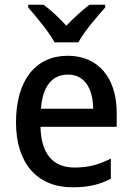

<svg xmlns="http://www.w3.org/2000/svg" viewBox="-20 -786 561 816"><path d="M212 -606H313C337 -651 392 -715 427 -754V-766H360C327 -740 297 -713 262 -677C230 -711 196 -744 165 -766H100V-754C135 -714 188 -650 212 -606ZM268 -549C133 -549 48 -447 48 -266C48 -92 138 10 288 10C355 10 402 -1 451 -26V-112C400 -86 355 -74 297 -74C204 -74 155 -133 152 -247H476V-307C476 -452 400 -549 268 -549ZM269 -469C341 -469 375 -408 376 -324H154C161 -419 201 -469 269 -469Z"/></svg>

Font: Noto Sans Khmer SemiCondensed Medium
Style: Regular
Weight: 500
Width: 4
Designer: Danh Hong and the Monotype Design Team
Foundry: Monotype Imaging Inc.
Version: Version 2.004